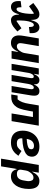

<svg xmlns="http://www.w3.org/2000/svg" viewBox="1414 -1986 768 3644"><g transform="rotate(90 1798.0 -164.0)"><path d="M106 12Q55 12 25.5 -24Q-4 -60 -4 -129Q-4 -147 -3.5 -155.5Q-3 -164 -2 -173L114 -187V-176Q114 -133 121.5 -113.5Q129 -94 150 -94Q167 -94 180 -108.5Q193 -123 203 -146.5Q213 -170 220 -199.5Q227 -229 231 -260Q235 -291 237 -320.5Q239 -350 239 -373Q239 -385 238.5 -395.5Q238 -406 237 -417L225 -422L94 -331L33 -412L104 -465Q142 -494 176 -511Q210 -528 247 -528Q301 -528 327 -492Q353 -456 353 -390V-375H360Q382 -458 415 -493Q448 -528 497 -528Q546 -528 575.5 -490Q605 -452 605 -390Q605 -375 605 -363Q605 -351 604 -343L488 -329V-345Q488 -383 479.5 -402.5Q471 -422 451 -422Q425 -422 408.5 -393.5Q392 -365 382 -323.5Q372 -282 368 -234.5Q364 -187 364 -149Q364 -135 364.5 -123Q365 -111 366 -100L378 -94L512 -187L573 -110L522 -65Q476 -24 436 -6Q396 12 359 12Q311 12 282 -23.5Q253 -59 253 -139H246Q225 -57 190.5 -22.5Q156 12 106 12Z M962 -123H957Q928 -60 889.5 -24Q851 12 789 12Q751 12 724.5 0Q698 -12 681 -32.5Q664 -53 656 -80Q648 -107 648 -137Q648 -159 650.5 -182Q653 -205 659 -241L705 -516H851L802 -224Q800 -210 797.5 -195Q795 -180 795 -161Q795 -151 798 -140Q801 -129 808 -120Q815 -111 826.5 -105.5Q838 -100 855 -100Q881 -100 900 -112Q919 -124 936 -147Q947 -162 962.5 -188.5Q978 -215 983 -247L1028 -516H1174L1088 0H942Z M1188 0 1274 -516H1392L1377 -426H1383Q1400 -471 1428 -499.5Q1456 -528 1497 -528Q1537 -528 1558.5 -502.5Q1580 -477 1575 -426H1580Q1589 -448 1601 -466.5Q1613 -485 1628 -498.5Q1643 -512 1661.5 -520Q1680 -528 1704 -528Q1792 -528 1792 -432Q1792 -415 1790 -394.5Q1788 -374 1785 -356L1726 0H1608L1665 -341Q1667 -350 1668 -361Q1669 -372 1669 -382Q1669 -400 1661.5 -410.5Q1654 -421 1640 -421Q1627 -421 1615.5 -414.5Q1604 -408 1593 -389Q1584 -374 1578.5 -356.5Q1573 -339 1568 -312L1516 0H1398L1455 -341Q1457 -350 1458 -361Q1459 -372 1459 -383Q1459 -421 1430 -421Q1419 -421 1407.5 -415Q1396 -409 1384 -389Q1373 -372 1367.5 -355Q1362 -338 1360 -324L1306 0Z M1789 -114H1862Q1878 -133 1891 -154.5Q1904 -176 1914.5 -203.5Q1925 -231 1933 -264.5Q1941 -298 1948 -341L1977 -516H2361L2275 0H2129L2197 -405H2093L2081 -335Q2070 -273 2059 -228Q2048 -183 2035.5 -150.5Q2023 -118 2008 -95.5Q1993 -73 1975 -55Q1945 -25 1907.5 -9.5Q1870 6 1816 6H1769Z M2681 12Q2566 12 2511 -46.5Q2456 -105 2456 -208Q2456 -280 2478 -339Q2500 -398 2539.5 -440Q2579 -482 2635 -505Q2691 -528 2760 -528Q2799 -528 2833.5 -519Q2868 -510 2894 -492.5Q2920 -475 2935 -448.5Q2950 -422 2950 -386Q2950 -355 2937 -324Q2924 -293 2886.5 -267.5Q2849 -242 2780.5 -224.5Q2712 -207 2602 -203Q2601 -197 2601 -193.5Q2601 -190 2601 -186Q2601 -144 2624 -122Q2647 -100 2700 -100Q2721 -100 2738.5 -104Q2756 -108 2772.5 -118.5Q2789 -129 2805.5 -145.5Q2822 -162 2842 -188L2933 -129Q2913 -100 2889.5 -74.5Q2866 -49 2836 -29.5Q2806 -10 2768 1Q2730 12 2681 12ZM2745 -425Q2697 -425 2663 -396.5Q2629 -368 2615 -301L2612 -287Q2681 -291 2720.5 -300Q2760 -309 2779.5 -321Q2799 -333 2804 -347Q2809 -361 2809 -373Q2809 -425 2745 -425Z M3107 -516H3253L3233 -393H3238Q3253 -423 3269.5 -447.5Q3286 -472 3306.5 -490Q3327 -508 3352.5 -518Q3378 -528 3411 -528Q3452 -528 3480.5 -514Q3509 -500 3527 -473.5Q3545 -447 3553.5 -410Q3562 -373 3562 -328Q3562 -251 3545 -188.5Q3528 -126 3497 -81.5Q3466 -37 3422.5 -12.5Q3379 12 3325 12Q3264 12 3232.5 -16.5Q3201 -45 3190 -96H3183L3133 200H2987ZM3278 -101Q3332 -101 3361 -132.5Q3390 -164 3400 -223L3410 -283Q3412 -292 3413 -303.5Q3414 -315 3414 -328Q3413 -365 3398.5 -390Q3384 -415 3346 -415Q3319 -415 3298 -402Q3277 -389 3259 -366Q3247 -352 3232 -326.5Q3217 -301 3212 -269L3198 -186Q3191 -145 3210.5 -123Q3230 -101 3278 -101Z"/></g></svg>

Font: IBM Plex Mono
Style: Bold Italic
Weight: 700
Italic angle: -9°
Monospace: yes
Designer: Mike Abbink, Paul van der Laan, Pieter van Rosmalen
Foundry: Bold Monday
Version: Version 2.3